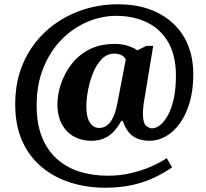

<svg xmlns="http://www.w3.org/2000/svg" viewBox="-20 -734 961 896"><path d="M470 142Q386 142 310.5 118.5Q235 95 176.5 47Q118 -1 84.5 -74Q51 -147 51 -247Q51 -355 89 -441Q127 -527 194 -588Q261 -649 347.5 -681.5Q434 -714 530 -714Q639 -714 718 -673.5Q797 -633 839.5 -560Q882 -487 882 -387Q882 -313 865 -255.5Q848 -198 819 -158Q790 -118 753.5 -97.5Q717 -77 678 -77Q634 -77 602.5 -97Q571 -117 553 -170H546Q532 -144 513 -122.5Q494 -101 467.5 -89Q441 -77 405 -77Q362 -77 326.5 -96Q291 -115 269.5 -153Q248 -191 248 -248Q248 -292 264 -341Q280 -390 312.5 -433Q345 -476 395.5 -502.5Q446 -529 517 -529Q551 -529 579 -519.5Q607 -510 621 -499L663 -520H695L654 -272Q652 -261 650 -247Q648 -233 647.5 -221Q647 -209 647 -204Q647 -160 661.5 -147.5Q676 -135 689 -135Q708 -135 727.5 -150.5Q747 -166 764 -197Q781 -228 791 -274Q801 -320 801 -381Q801 -475 765 -537Q729 -599 666 -629.5Q603 -660 523 -660Q453 -660 386.5 -631.5Q320 -603 267 -549Q214 -495 182.5 -417.5Q151 -340 151 -242Q151 -156 176 -94Q201 -32 246 8Q291 48 351.5 67Q412 86 483 86Q540 86 591 74Q642 62 684.5 43.5Q727 25 758 4L783 47Q746 73 699.5 95Q653 117 596.5 129.5Q540 142 470 142ZM442 -137Q462 -137 476 -146.5Q490 -156 500 -172Q510 -188 516.5 -208Q523 -228 527 -249L567 -456Q561 -470 545.5 -477Q530 -484 515 -484Q480 -484 455 -458.5Q430 -433 414 -393Q398 -353 390.5 -311.5Q383 -270 383 -237Q383 -187 399.5 -162Q416 -137 442 -137Z"/></svg>

Font: Noto Serif Armenian ExtraBold
Style: Regular
Weight: 800
Version: Version 2.007